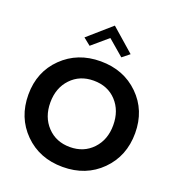

<svg xmlns="http://www.w3.org/2000/svg" viewBox="-169 -1099 1149 1251"><g transform="rotate(20 405.5 -473.0)"><path d="M406 -580Q310 -580 249 -515.5Q188 -451 188 -350Q188 -249 249 -184.5Q310 -120 406 -120Q502 -120 563 -184.5Q624 -249 624 -350Q624 -451 564 -515.5Q504 -580 406 -580ZM36 -350Q36 -508 141.5 -611Q247 -714 406 -714Q566 -714 671 -611Q776 -508 776 -350Q776 -191 671.5 -86.5Q567 18 406 18Q245 18 140.5 -86.5Q36 -191 36 -350ZM412 -878 302 -784 252 -824 412 -964 572 -824 522 -784Z"/></g></svg>

Font: Renner*
Style: Semi
Weight: 600
Version: Version 003.000 ; ttfautohint (v0.97) -l 8 -r 50 -G 200 -x 1